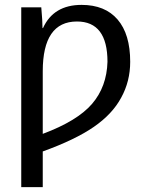

<svg xmlns="http://www.w3.org/2000/svg" viewBox="-20 -558 596 786"><path d="M513 -305Q513 -225 476 -158Q440 -91 364 -38.5Q288 14 155 62V208H67V-528H149Q154 -471 154 -443H156Q199 -538 314 -538Q410 -538 461.5 -478Q513 -418 513 -305ZM420 -305Q420 -470 295 -470Q155 -470 155 -266V-10Q297 -63 357 -133Q417 -203 420 -305Z"/></svg>

Font: Libra Sans
Style: Regular
Weight: 400
Foundry: Context Ltd
Version: Version 1.002